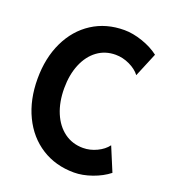

<svg xmlns="http://www.w3.org/2000/svg" viewBox="-134 -828 831 934"><g transform="rotate(20 281.0 -360.5)"><path d="M33.7 -360.8Q33.7 -468.8 73.5 -552Q113.3 -635.3 185.1 -681.4Q256.8 -727.5 350.6 -727.5Q394.5 -727.5 444.6 -710.4Q494.6 -693.4 530.8 -665.5L479 -541Q460 -566.4 424.3 -583.3Q388.7 -600.1 351.6 -600.1Q297.9 -600.1 257.1 -570.1Q216.3 -540 193.8 -485.8Q171.4 -431.6 171.4 -361.8Q171.4 -290.5 194.3 -235.6Q217.3 -180.7 259 -150.1Q300.8 -119.6 356 -119.6Q392.1 -119.6 427 -136.2Q461.9 -152.8 481 -178.7L532.7 -54.7Q497.6 -26.9 448.5 -9.5Q399.4 7.8 355.5 7.8Q260.3 7.8 187.3 -38.6Q114.3 -85 74 -168.7Q33.7 -252.4 33.7 -360.8Z"/></g></svg>

Font: Reddit Mono
Style: Bold
Weight: 700
Designer: Stephen Hutchings
Foundry: Reddit
Version: Version 1.009